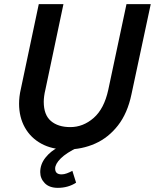

<svg xmlns="http://www.w3.org/2000/svg" viewBox="-20 -710 747 926"><path d="M72 -210Q72 -226 74 -244Q76 -262 81 -283L167 -690H286L199 -278Q195 -262 193 -246.5Q191 -231 191 -219Q191 -156 225.5 -126.5Q260 -97 319 -97Q381 -97 431.5 -141Q482 -185 502 -276L590 -690H707L614 -255Q595 -164 549 -105Q503 -46 439 -17.5Q375 11 300 11Q231 11 179.5 -17Q128 -45 100 -95Q72 -145 72 -210ZM174 120Q174 82 199.5 50Q225 18 262 0H357Q300 27 273 54Q246 81 246 103Q246 131 277 131Q289 131 302.5 126Q316 121 329 114L347 171Q329 183 306.5 189.5Q284 196 259 196Q218 196 196 173.5Q174 151 174 120Z"/></svg>

Font: Radio Canada Medium
Style: Italic
Weight: 500
Italic angle: -12°
Designer: Charles Daoud, Etienne Aubert Bonn, Alexandre Saumier Demers, Jacques Le Bailly
Foundry: Radio-Canada
Version: Version 2.104; ttfautohint (v1.8.4.7-5d5b);gftools[0.9.28.de